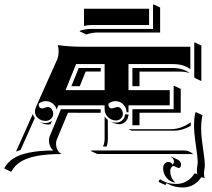

<svg xmlns="http://www.w3.org/2000/svg" viewBox="-46 -679 955 864"><path d="M-26.4 77.6Q-12.2 51 14.6 33.8Q41.5 16.6 85.8 7.6Q130.1 -1.5 194.3 -2Q184.6 -9.5 179.3 -21.9Q174.1 -34.2 174.1 -46.6Q174.1 -56.9 178 -66.7L228.3 -187.5H407.2V-171.9L405.3 -171.4L259.8 -171.6L210 -52Q206.1 -42.7 206.1 -32.7Q206.1 -18.3 212.6 -5Q219.2 8.3 231.2 14.2Q165 14.2 119.5 22.9Q74 31.7 46.4 49.2Q18.8 66.7 4.6 94.2L-25.4 80.1ZM26.1 2.7 101.8 -166Q104.2 -156 110.6 -147.7L46.4 -3.9Q36.4 -1 26.1 2.7ZM111.3 -176.8Q111.3 -187.3 117.4 -201.4L210.2 -408.7Q217.8 -425.5 217.8 -447.5Q217.8 -462.2 214.1 -476.1Q266.8 -468.8 320.3 -468.8H810.5V-367.7Q780.5 -390.6 732.4 -390.6H532.2V-273.4H717.8V-205.1H532.2V-173.8H523.4Q523.4 -194.3 508.8 -209.1Q494.1 -223.9 473.6 -223.9Q455.6 -223.9 441.7 -212.2Q441.7 -191.4 456.8 -191.2Q461.9 -191.2 469.6 -194.2Q477.3 -197.3 482.4 -197.3Q493.9 -197.3 500.4 -187.3Q506.8 -177.2 506.8 -166.3Q506.8 -154.1 497.9 -145.5Q489 -137 476.6 -137Q455.1 -137 439.9 -151.9Q424.8 -166.7 424.8 -187.7V-205.1H216.6L208.7 -186Q204.8 -201.9 191.2 -212.9Q177.5 -223.9 160.2 -223.9Q142.1 -223.9 128.2 -212.2Q128.2 -191.4 143.3 -191.2Q148.4 -191.2 156.1 -194.2Q163.8 -197.3 168.9 -197.3Q180.4 -197.3 186.9 -187.3Q193.4 -177.2 193.4 -166.3Q193.4 -153.3 183.3 -144.2Q173.3 -135 159.2 -135Q139.4 -135 125.4 -147.2Q111.3 -159.4 111.3 -176.8ZM131.3 -130.6 131.6 -130.9Q144 -125 158.2 -125.2Q175.3 -125.2 187.7 -136L180.9 -119.4Q176.8 -118.7 172.4 -118.7Q157.2 -118.7 145.5 -124ZM249 -273.4H424.8V-390.6H296.4ZM275.1 -291 308.3 -373H407.2V-357.4L405.3 -357.2H339.6L313.7 -293L313.2 -291ZM312.5 -538.1 314.5 -540.8Q340.1 -548.8 362.5 -548.8H642.6V-657.2L644.5 -659.2L674.6 -645.3V-532.7H392.6Q368.7 -532.7 342.5 -523.9ZM332 -562.3V-639.6H625V-566.4H364.5Q351.8 -566.4 332 -562.3ZM361.3 0 369.1 -2H781.2Q806.6 -2 823.7 15.1L820.6 14.6Q816.2 13.9 811.3 14.2L391.4 13.9ZM417 -19.5Q421.1 -26.9 423 -35.8Q424.8 -44.7 424.8 -62.5V-154.8Q430.7 -146 439 -139.6L439.5 -55.7Q439.5 -35.2 433.6 -19.5ZM450.2 -132.8V-133.1Q462.6 -127.2 476.6 -127.2Q492.4 -127.2 504 -137.8Q515.6 -148.4 516.6 -164.1H532.2V-157.5H530.8Q529.8 -141.8 518.1 -131Q506.3 -120.1 490.2 -120.1Q477.3 -120.1 464.4 -126.2ZM532.2 -97.7H722.7Q747.3 -97.7 770.6 -106.4Q793.9 -115.2 812.5 -128.9Q812.5 -121.1 812.7 -113Q775.4 -91.1 736.8 -91.1H546.4ZM549.8 -115.2V-187.5H735.4V-291L737.3 -293L767.3 -279.1V-171.6H581.8V-117.2L581.1 -115.2ZM549.8 -291V-373H732.4Q775.1 -373 806.9 -351.1L802.5 -351.6Q784.4 -356.9 762.5 -356.9H581.8V-293L581.1 -291ZM668 135.5Q669.7 131.3 675 127.9Q680.2 131.6 684.4 134Q688.7 136.5 697.9 140.4Q707 144.3 719.8 146.5Q732.7 148.7 748 148.7Q772.7 148.7 793.8 136.5Q814.9 124.3 827.9 103.5Q829.1 101.6 832 101.6Q834.5 101.6 838.1 103L841.8 104.5Q840.1 95.5 840.1 87.4Q840.1 77.9 842 67.6Q843.8 57.9 843.8 48.1Q843.8 31.2 835.4 -25Q827.1 -81.3 827.1 -116.2Q827.1 -142.3 831.5 -167.5L835 -174.8L865 -160.6Q859.1 -132.3 859.1 -102.3Q859.1 -75.2 863.3 -42.6Q867.4 -10 871.6 18.1Q875.7 46.1 875.7 62Q875.7 72 874 82Q872.1 92 872.1 101.6Q872.1 112.5 874.8 122.1Q871.6 120.8 866.3 119.8Q861.1 118.7 859.6 118.7Q846.2 139.9 824.7 152.2Q803.2 164.6 778.1 164.6Q744.6 164.6 720.9 153.6L703.6 145.5Q699.2 148.7 699.2 154.3L669.2 140.4ZM688 77.1Q688 65.7 694.8 57.7Q701.7 49.8 711.4 49.8Q716.8 49.8 722.2 52.6Q727.5 55.4 728.8 61.3Q732.2 60.3 734.5 56.6Q736.8 53 736.8 47.9Q736.8 41.3 733 35.6Q729.2 30 722.7 27.1L723.4 25.4L753.7 39.3Q760.5 42.5 764.6 48.6Q768.8 54.7 768.8 62Q768.8 68.4 765.4 72.9Q762 77.4 757.1 77.4L734.6 67.1Q728 69.6 724 76Q720 82.5 720 91.1Q720 105.7 725.7 118.7Q731.4 131.6 741.2 140.4L742.4 142.6Q719.5 140.1 703.7 121.3Q688 102.5 688 77.1ZM828.1 -333V-486.3L830.1 -488.3L860.1 -474.1V-314.2L830.1 -328.1Z"/></svg>

Font: AgreloyS1
Style: Medium
Weight: 400
Designer: gluk
Foundry: gluk
Version: Version 0.27